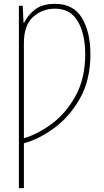

<svg xmlns="http://www.w3.org/2000/svg" viewBox="-20 -744 540 996"><path d="M104 232V-1Q180 -21 259.5 -78.5Q339 -136 394 -232Q449 -328 449 -462Q449 -578 405 -651Q361 -724 266 -724Q199 -724 161.5 -694.5Q124 -665 105 -626H102L98 -714H78V232ZM104 -521Q104 -613 151.5 -656Q199 -699 266 -699Q345 -699 383.5 -633.5Q422 -568 422 -463Q422 -336 371.5 -245.5Q321 -155 247.5 -101Q174 -47 104 -27Z"/></svg>

Font: Noto Sans Mono UI Condensed Thin
Style: Regular
Weight: 250
Width: 3
Designer: Monotype Design team
Foundry: Monotype Imaging Inc.
Version: 1.000